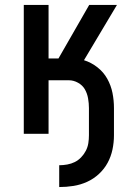

<svg xmlns="http://www.w3.org/2000/svg" viewBox="-20 -540 540 775"><path d="M219 215V127Q235 127 251.5 124Q268 121 282 114Q296 107 307.5 95Q319 83 326.5 68.5Q334 54 336.5 38Q339 22 339 6V-104Q339 -123 335.5 -143Q332 -163 322.5 -179.5Q313 -196 295 -206Q277 -216 258 -216H176V0H76V-520H176V-304H216L340 -520H452L319 -297Q348 -288 373 -268.5Q398 -249 413 -222Q428 -195 434 -165Q440 -135 440 -104V6Q440 35 434 63.5Q428 92 414.5 117Q401 142 379.5 162Q358 182 331.5 194Q305 206 276.5 210.5Q248 215 219 215Z"/></svg>

Font: Iosevka Custom Semibold
Style: Regular
Weight: 600
Designer: Belleve Invis
Foundry: Belleve Invis
Version: Version 27.0.2; ttfautohint (v1.8.4)